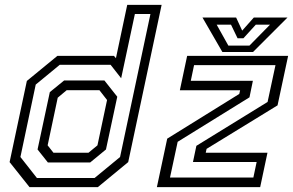

<svg xmlns="http://www.w3.org/2000/svg" viewBox="-20 -770 1206 790"><path d="M382.5 0H101.5L19.5 -103L90.5 -437L216 -540H449L457 -530.5L503.5 -750H645L507.5 -103ZM351 -101.5H177L134.5 -155L185 -391L244 -439H409.5L462.5 -372L416 -155ZM344 -141.5 381 -172 420.5 -358.5 389 -399H254.5L217.5 -368L176 -172L200 -141.5ZM369 -37.5 474 -124 599 -712.5H535L478.5 -448L435 -503.5H226L127 -422L64 -124L132 -37.5ZM679.5 -39.5H1022.5L1036 -103.5H774L788 -170L1081 -350.5L1113.5 -502H778.5L765 -437.5H1020.5L1006.5 -369.5L711 -186.5ZM625.5 0 668 -199.5 964.5 -383.5 968 -398.5H720L750 -540H1165.5L1122 -336.5L830 -157.5L826.5 -141.5H1080.5L1050.5 0ZM895 -556 813 -698H951.5L976.5 -644L1024.5 -698H1163L1021 -556ZM919.5 -582.5H1006.5L1091 -668.5H1032.5L981.5 -612.5H957.5L930.5 -668.5H871.5Z"/></svg>

Font: Tourney
Style: Italic
Weight: 400
Italic angle: -12°
Version: Version 1.015